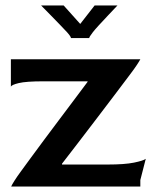

<svg xmlns="http://www.w3.org/2000/svg" viewBox="-20 -686 576 706"><path d="M21 0Q24 -7 33.5 -22Q43 -37 57 -56Q71 -75 92.5 -104.5Q114 -134 140.5 -169.5Q167 -205 195.5 -243Q224 -281 251.5 -317.5Q279 -354 302 -385V-387H140Q76 -387 49 -380.5Q22 -374 20 -367V-468H120Q147 -468 192 -468Q237 -468 290.5 -468Q344 -468 397.5 -468Q451 -468 496 -468Q493 -462 483.5 -447.5Q474 -433 458 -412Q435 -381 403 -339Q371 -297 336.5 -251.5Q302 -206 268.5 -162.5Q235 -119 208 -84V-81H376Q438 -81 472.5 -88Q507 -95 516 -102L496 -24V0ZM131 -666Q145 -652 163.5 -633Q182 -614 199 -596.5Q216 -579 227 -567Q235 -558 238 -553Q241 -548 241 -546H308Q308 -550 321 -567Q327 -575 342.5 -592Q358 -609 377 -629Q396 -649 412 -666H328L275 -598L214 -666Z"/></svg>

Font: Red Rose Medium
Style: Regular
Weight: 500
Designer: Jaikishan Patel
Version: Version 2.000